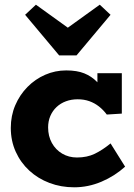

<svg xmlns="http://www.w3.org/2000/svg" viewBox="-20 -783 573 818"><path d="M296 15Q240 15 191 -3.5Q142 -22 105 -56Q68 -90 47 -136.5Q26 -183 26 -238Q26 -290 45 -334.5Q64 -379 97 -412.5Q130 -446 172.5 -464.5Q215 -483 262 -483Q308 -483 339 -470.5Q370 -458 393.5 -434Q417 -410 438 -375L395 -381V-471H499V-299L435 -295Q420 -315 401.5 -329.5Q383 -344 360.5 -352Q338 -360 311 -360Q284 -360 261 -351.5Q238 -343 221 -327Q204 -311 194.5 -289Q185 -267 185 -240Q185 -203 201 -174Q217 -145 245 -128.5Q273 -112 308 -112Q351 -112 384 -128Q417 -144 451 -172L513 -73Q469 -33 412.5 -9Q356 15 296 15ZM405 -763 451 -720 306 -547H232L87 -720L133 -763L269 -665Z"/></svg>

Font: BioRhyme ExtraBold ExtraBold
Style: Regular
Weight: 800
Version: Version 1.600;gftools[0.9.33]